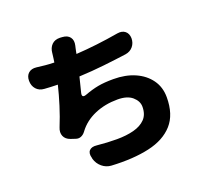

<svg xmlns="http://www.w3.org/2000/svg" viewBox="-145 -979 1290 1214"><g transform="rotate(-20 500.0 -372.5)"><path d="M99 -620Q99 -653 119 -670.5Q139 -688 172 -684Q204 -680 229 -677.5Q254 -675 289 -674L293 -701Q296 -725 296.5 -729Q297 -733 297 -731Q297 -729 297 -734Q300 -769 320.5 -789.5Q341 -810 376 -809L391 -808Q426 -806 442 -784.5Q458 -763 450 -729Q449 -726 446.5 -714Q444 -702 442 -693L439 -677Q507 -681 579 -689.5Q651 -698 727 -711Q759 -716 779 -700Q799 -684 800 -652Q800 -620 781 -597Q762 -574 730 -569Q657 -559 576 -550Q495 -541 408 -537L383 -437Q374 -401 409 -414Q457 -432 499.5 -440Q542 -448 603 -448Q685 -448 747.5 -420.5Q810 -393 846 -343Q882 -293 882 -225Q882 -109 823.5 -43.5Q765 22 658 46Q551 70 406 62Q371 60 344 37.5Q317 15 307 -19L306 -26Q296 -60 312 -77Q328 -94 362 -90Q432 -83 495.5 -83Q559 -83 609 -96Q659 -109 688 -139Q717 -169 717 -221Q717 -259 683 -288.5Q649 -318 584 -318Q499 -318 429.5 -288Q360 -258 318 -202Q316 -199 315.5 -198.5Q315 -198 315 -198Q303 -182 286 -175Q269 -168 250 -175L220 -185Q188 -196 177.5 -221.5Q167 -247 180 -278Q205 -339 226 -406Q247 -473 262 -535Q233 -536 215 -536.5Q197 -537 173 -539Q139 -541 119 -563.5Q99 -586 99 -620Z"/></g></svg>

Font: Chiron GoRound TC H
Style: Regular
Weight: 900
Designer: Ryoko NISHIZUKA 西塚涼子 (kana, bopomofo & ideographs); Paul D. Hunt (Latin, Greek & Cyrillic); Sandoll Communications 산돌커뮤니
Foundry: Adobe
Version: Version 1.000;hotconv 1.1.1;makeotfexe 2.6.0